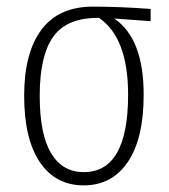

<svg xmlns="http://www.w3.org/2000/svg" viewBox="-20 -549 512 580"><path d="M435 -485 325 -493Q414 -433 414 -263Q414 -130 366 -59.5Q318 11 233 11Q148 11 100.5 -59Q53 -129 53 -260Q53 -389 105 -459Q157 -529 261 -529Q340 -529 435 -522ZM279 -495Q183 -496 141.5 -439Q100 -382 100 -260Q100 -143 134.5 -86Q169 -29 233 -29Q367 -29 367 -263Q367 -435 279 -495Z"/></svg>

Font: Fira Sans Extra Condensed ExtraLight
Style: Regular
Weight: 275
Width: 1
Designer: Carrois Corporate & Edenspiekermann AG
Foundry: Carrois Corporate GbR & Edenspiekermann AG
Version: Version 4.203